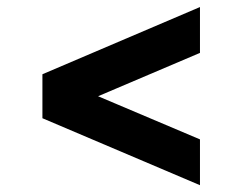

<svg xmlns="http://www.w3.org/2000/svg" viewBox="-20 -552 706 559"><path d="M103.5 -207.8V-335.8L562.2 -531.5V-398L210.8 -248.5V-295L562.2 -146.2V-12.8Z"/></svg>

Font: Trafiko Sans Variable
Style: Regular
Weight: 400
Designer: Gumpita Rahayu / Trafiko
Foundry: Tokotype / Trafiko
Version: Version 0.001;FEAKit 1.0